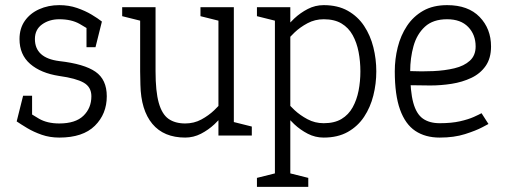

<svg xmlns="http://www.w3.org/2000/svg" viewBox="-20 -528 1975 748"><path d="M211 8V-47Q274 -47 305 -77Q336 -107 336 -153Q336 -189 306 -206Q276 -223 211 -232V-290Q308 -279 352 -248.5Q396 -218 396 -153Q396 -84 349.5 -38Q303 8 211 8ZM211 -508V-453Q172 -453 144 -433Q116 -413 116 -376Q116 -302 211 -290V-232Q139 -243 97.5 -279Q56 -315 56 -376Q56 -417 76.5 -446.5Q97 -476 132.5 -492Q168 -508 211 -508ZM45 -55 80 -99Q100 -84 132 -65.5Q164 -47 211 -47V8Q174 8 142.5 -3Q111 -14 86 -29Q61 -44 45 -55ZM342 -402Q322 -417 290 -435Q258 -453 211 -453V-508Q248 -508 280 -497Q312 -486 337 -471Q362 -456 377 -444ZM105 -155V-55H45L70 -155ZM317 -344V-444H377L352 -344Z M526 -250H586Q586 -172 598.5 -127.5Q611 -83 636.5 -65Q662 -47 702 -47V8Q618 8 573.5 -45.5Q529 -99 527 -198ZM891 -140 831 -60V-500H891ZM586 -250H526V-500H586ZM831 -65 891 -140V0H831ZM859 -150 891 -140Q891 -140 882 -125Q873 -110 856 -88Q839 -66 815.5 -44Q792 -22 763 -7Q734 8 701 8V-47Q736 -47 764.5 -62.5Q793 -78 814.5 -98.5Q836 -119 847.5 -134.5Q859 -150 859 -150ZM881 0V-55L961 -35V0ZM536 -445 456 -465V-500H536ZM841 -445 761 -465V-500H841Z M1111 -500V200H1051V-500ZM1083 -350 1051 -360Q1051 -360 1060 -375Q1069 -390 1086 -412Q1103 -434 1126.5 -456Q1150 -478 1179 -493Q1208 -508 1241 -508V-453Q1207 -453 1178 -437.5Q1149 -422 1127.5 -401.5Q1106 -381 1094.5 -365.5Q1083 -350 1083 -350ZM1083 -150Q1083 -150 1094.5 -134.5Q1106 -119 1127.5 -99Q1149 -79 1178 -63.5Q1207 -48 1241 -48V8Q1208 8 1179 -7Q1150 -22 1126.5 -44Q1103 -66 1086 -88Q1069 -110 1060 -125Q1051 -140 1051 -140ZM1241 -48Q1283 -48 1310.5 -64.5Q1338 -81 1354 -110Q1370 -139 1377 -175Q1384 -211 1384 -250Q1384 -289 1377 -325.5Q1370 -362 1354 -391Q1338 -420 1310.5 -436.5Q1283 -453 1241 -453V-508Q1296 -508 1335 -486Q1374 -464 1398.5 -427Q1423 -390 1434.5 -344Q1446 -298 1446 -250Q1446 -202 1434.5 -156Q1423 -110 1398.5 -73Q1374 -36 1335 -14Q1296 8 1241 8ZM1061 -445 981 -465V-500H1061ZM981 200V165L1061 145V200ZM1101 200V145L1181 165V200Z M1856 -87 1883 -45Q1883 -45 1858.5 -32Q1834 -19 1791.5 -5.5Q1749 8 1693 8V-48Q1739 -48 1772 -55.5Q1805 -63 1826 -72.5Q1847 -82 1856 -87ZM1518 -250H1578Q1578 -172 1590 -128Q1602 -84 1627.5 -66Q1653 -48 1693 -48V8Q1637 8 1598 -18Q1559 -44 1538.5 -101Q1518 -158 1518 -250ZM1722 -508Q1804 -508 1848.5 -462Q1893 -416 1893 -347Q1893 -301 1872 -271Q1851 -241 1816 -224.5Q1781 -208 1739.5 -201.5Q1698 -195 1656 -195L1578 -196V-251Q1623 -249 1668 -251Q1713 -253 1750.5 -262Q1788 -271 1810.5 -291.5Q1833 -312 1833 -347Q1833 -393 1804 -423Q1775 -453 1722 -453Q1667 -453 1635.5 -424Q1604 -395 1591 -348.5Q1578 -302 1578 -250H1518Q1518 -298 1529.5 -344Q1541 -390 1565.5 -427Q1590 -464 1628.5 -486Q1667 -508 1722 -508Z"/></svg>

Font: Epunda Slab Light
Style: Regular
Weight: 300
Designer: Simon Atzbach
Foundry: typofactur
Version: Version 1.102